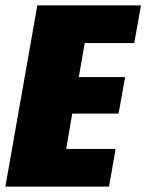

<svg xmlns="http://www.w3.org/2000/svg" viewBox="-53 -695 545 715"><path d="M-33 0H353L377.5 -140.5H193.5L216 -272H388.5L413 -408H240.5L262.5 -534.5H447L472 -675H86Z"/></svg>

Font: Anybody Condensed Black
Style: Italic
Weight: 900
Width: 3
Italic angle: -10°
Version: Version 1.113;gftools[0.9.25]